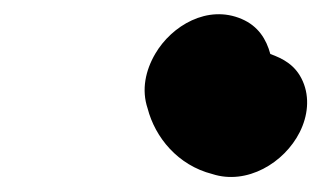

<svg xmlns="http://www.w3.org/2000/svg" viewBox="-20 -891 445 266"><path d="M399.5 -778.4C389.6 -801.1 371.8 -809.9 354.5 -816.2C349 -836.6 337.8 -854.9 314.8 -864.7C267.6 -885 217.9 -855.4 195.2 -816.7C181.5 -793.4 175.8 -766.6 184.5 -740.8C194.9 -700.6 226.3 -662.1 274.1 -649.9C322 -634.3 373.9 -665.3 395.3 -708C406.4 -730.1 409.4 -755.8 399.5 -778.4Z"/></svg>

Font: Smoothie
Style: BdIt
Weight: 700
Foundry: Cannot Into Space Fonts
Version: Version 0.8